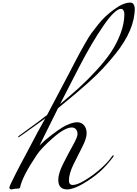

<svg xmlns="http://www.w3.org/2000/svg" viewBox="-20 -1448 1056 1476"><path d="M442 -648Q524 -716 585.5 -771.5Q647 -827 716.5 -902Q786 -977 831 -1043.5Q876 -1110 906 -1188.5Q936 -1267 936 -1340Q936 -1357 929 -1368.5Q922 -1380 910 -1380Q865 -1380 776 -1251.5Q687 -1123 588 -932ZM328 -538Q124 -391 123 -392Q120 -392 120 -396Q120 -400 126 -404Q307 -535 342 -564L516 -894Q525 -911 555 -969Q585 -1027 597.5 -1049Q610 -1071 637.5 -1120Q665 -1169 685 -1195.5Q705 -1222 734 -1259Q786 -1325 858 -1376Q927 -1428 982 -1428Q1000 -1428 1008 -1413Q1016 -1398 1016 -1384Q1016 -1218 867 -1033Q817 -971 772 -923Q728 -875 660 -814Q576 -738 426 -616L284 -330Q326 -372 377.5 -411Q429 -450 457 -467Q525 -508 574 -508Q606 -508 626 -485Q646 -462 646 -422.5Q646 -383 612 -317.5Q578 -252 544 -182Q510 -112 510 -60Q510 -26 540 -26Q573 -26 633.5 -62.5Q694 -99 752.5 -150Q811 -201 842 -248Q846 -254 850 -254Q854 -254 854 -251Q854 -248 852 -244Q798 -172 744.5 -125Q691 -78 617.5 -35Q544 8 496 8Q428 8 428 -66Q428 -114 465 -188Q502 -262 539 -328Q576 -394 576 -417Q576 -440 564 -454Q552 -468 532 -468Q479 -468 388 -388.5Q297 -309 262 -256Q151 -91 134 -6Q132 2 114 2Q96 2 84 5Q72 8 70 8Q52 8 52 -6Q52 -16 95 -101Q138 -186 172 -248Q293 -479 328 -538Z"/></svg>

Font: Miama
Style: Regular
Weight: 400
Italic angle: 16.5°
Designer: Linus Romer
Foundry: Linus Romer
Version: 0.32